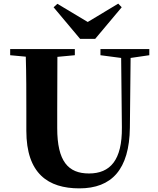

<svg xmlns="http://www.w3.org/2000/svg" viewBox="-20 -1017 869 1057"><path d="M296 -996 275 -977 421 -803H504L650 -977L631 -997L463 -896ZM533 -713 647 -698 651 -316C653 -135 586 -62 470 -62C355 -62 295 -129 295 -312V-406L296 -704L392 -713V-747H36V-713L122 -705C125 -605 125 -504 125 -406V-297C125 -61 245 20 417 20C595 20 692 -84 695 -314L699 -698L802 -713V-747H533Z"/></svg>

Font: Noto Serif SC Black
Style: Regular
Weight: 900
Designer: Ryoko NISHIZUKA 西塚涼子 (kana & ideographs); Frank Grießhammer (Latin, Greek & Cyrillic); Wenlong ZHANG 张文龙 (bopomofo); San
Foundry: Adobe
Version: Version 2.001;hotconv 1.1.0;makeotfexe 2.6.0